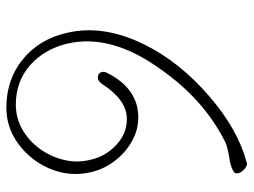

<svg xmlns="http://www.w3.org/2000/svg" viewBox="-114 -604 777 588"><g transform="rotate(-90 274.0 -309.5)"><path d="M68 59Q59 59 49.5 50Q40 41 38 32Q36 22 42 19Q57 8 90 4Q123 -2 134 -8Q198 -40 253.5 -89Q309 -138 356 -205Q466 -357 435 -491Q418 -562 368.5 -605.5Q319 -649 248 -649Q207 -649 172 -629Q137 -609 113 -576Q89 -543 79 -502.5Q69 -462 79 -421Q89 -375 124 -342Q159 -309 204 -309Q262 -309 310 -383Q320 -398 330 -398Q345 -398 348 -385Q350 -378 344 -367Q296 -274 209 -274Q170 -274 135 -294Q100 -314 75 -347Q50 -380 41 -420Q30 -468 41.5 -513.5Q53 -559 82 -596.5Q111 -634 151 -656Q191 -678 239 -678Q325 -678 387 -627.5Q449 -577 468 -492Q494 -382 433 -257Q379 -147 273 -56Q172 31 71 58Q71 59 68 59Z"/></g></svg>

Font: Oooh Baby
Style: Normal
Weight: 400
Designer: Robert E. Leuschke
Foundry: Robert E. Leuschke
Version: Version 1.011; ttfautohint (v1.8.3)